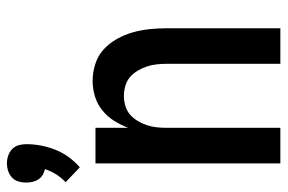

<svg xmlns="http://www.w3.org/2000/svg" viewBox="-154 -654 809 540"><g transform="rotate(-90 250.0 -384.5)"><path d="M60 0V-520H160V-428Q168 -449 180 -468Q192 -487 209.5 -501Q227 -515 248.5 -521.5Q270 -528 292 -528Q316 -528 339.5 -520.5Q363 -513 380.5 -497Q398 -481 410 -459.5Q422 -438 428.5 -415Q435 -392 437.5 -368Q440 -344 440 -320V0H340V-320Q340 -334 338.5 -348Q337 -362 332.5 -375.5Q328 -389 320.5 -401.5Q313 -414 302.5 -423Q292 -432 278 -436Q264 -440 250 -440Q236 -440 222 -436Q208 -432 197.5 -423Q187 -414 179.5 -401.5Q172 -389 167.5 -375.5Q163 -362 161.5 -348Q160 -334 160 -320V0ZM49 -564 7 -604Q20 -616 29 -630.5Q38 -645 44 -662Q35 -664 27.5 -668.5Q20 -673 15 -680.5Q10 -688 8 -697Q6 -706 6 -715Q6 -726 9 -736.5Q12 -747 20 -754.5Q28 -762 38.5 -765.5Q49 -769 60 -769Q71 -769 81.5 -765.5Q92 -762 100 -754.5Q108 -747 111 -736.5Q114 -726 114 -715Q114 -693 110 -672.5Q106 -652 98 -632Q90 -612 77.5 -595Q65 -578 49 -564Z"/></g></svg>

Font: Iosevka Semibold
Style: Regular
Weight: 600
Monospace: yes
Designer: Belleve Invis
Foundry: Belleve Invis
Version: Version 33.2.3; ttfautohint (v1.8.4)